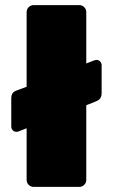

<svg xmlns="http://www.w3.org/2000/svg" viewBox="-20 -730 440 750"><path d="M84 -683Q84 -694 92 -702Q100 -710 111 -710H290Q301 -710 309 -702Q317 -694 317 -683V-482L345 -493Q353 -496 356 -496Q365 -496 371 -490Q377 -484 377 -475V-367Q377 -354 372 -346.5Q367 -339 355 -334L317 -319V-27Q317 -16 309 -8Q301 0 290 0H111Q100 0 92 -8Q84 -16 84 -27V-229L56 -218Q49 -215 45 -215Q36 -215 30 -221Q24 -227 24 -236V-344Q24 -358 29 -365.5Q34 -373 46 -377L84 -391Z"/></svg>

Font: Rubik
Style: Regular
Weight: 900
Designer: Hubert & Fischer
Foundry: Hubert & Fischer
Version: Version 1.100